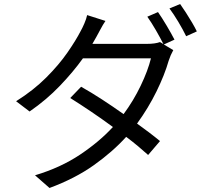

<svg xmlns="http://www.w3.org/2000/svg" viewBox="-20 -866 1040 954"><path d="M226 68 154 5Q281 -33 377.5 -97.5Q474 -162 541 -235Q488 -274 432.5 -311.5Q377 -349 329 -379L383 -435Q433 -407 487.5 -371.5Q542 -336 594 -299Q643 -365 679 -440Q715 -515 730 -576H392Q344 -509 277.5 -439.5Q211 -370 127 -312L60 -363Q146 -417 209.5 -480.5Q273 -544 315.5 -605.5Q358 -667 381 -712Q389 -726 399 -749Q409 -772 413 -791L504 -762Q491 -743 479 -720Q467 -697 459 -683L439 -648H709Q751 -648 775 -657L792 -647Q777 -677 754.5 -716Q732 -755 712 -783L765 -806Q784 -779 807.5 -739.5Q831 -700 847 -669L794 -645L841 -617Q827 -592 818 -564Q798 -494 757.5 -411.5Q717 -329 661 -252Q693 -229 722 -207Q751 -185 775 -165L716 -96Q694 -116 666.5 -139Q639 -162 607 -186Q540 -112 446.5 -45.5Q353 21 226 68ZM905 -686Q889 -719 866 -757.5Q843 -796 822 -824L875 -846Q888 -828 904 -803Q920 -778 934.5 -753.5Q949 -729 958 -710Z"/></svg>

Font: Chocolate Classical Sans
Style: Regular
Weight: 400
Designer: 田海東、宇文滿月
Foundry: Moonlit Owen
Version: Version 1.001